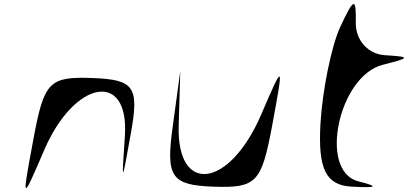

<svg xmlns="http://www.w3.org/2000/svg" viewBox="-20 -940 2055 967"><path d="M148 -238C89 80 89 80 203 -185C355 -538 631 -586 609 -256C592 -9 593 -9 640 -274C681 -503 655 -539 447 -547C227 -555 202 -529 148 -238Z M888 -582 849 -296C815 -49 844 -8 1051 0C1271 8 1297 -18 1351 -309C1410 -627 1409 -627 1295 -362C1135 9 869 43 880 -309Z M1693 -803C1649 -707 1604 -486 1594 -318C1581 -89 1621 -7 1751 0C1882 7 1890 0 1784 -27C1583 -78 1685 -559 1909 -614C2048 -649 2049 -654 1919 -662C1834 -667 1771 -737 1772 -825C1774 -956 1763 -953 1693 -803Z"/></svg>

Font: Venom Sans
Style: Obl
Weight: 400
Version: Version 1.001